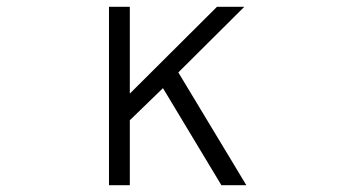

<svg xmlns="http://www.w3.org/2000/svg" viewBox="-20 -502 1040 562"><path d="M701 40H628L457 -244L360 -150V40H299V-482H360V-228L615 -482H695L502 -290Z"/></svg>

Font: NanumGothicCoding
Style: Regular
Weight: 400
Monospace: yes
Designer: Kwon Bruce; Nicolas Noh; Sung-woo Choi; Go-un Cha; Soo-hyun Park;
Foundry: NHN Corporation
Version: Version 2.000;PS 1;hotconv 1.0.49;makeotf.lib2.0.14853